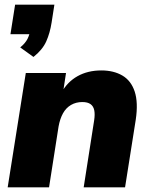

<svg xmlns="http://www.w3.org/2000/svg" viewBox="-20 -806 645 826"><path d="M124 -561 67 -602Q89 -620 98.5 -639Q108 -658 110 -679L143 -659H25L45 -786H214L202 -709Q195 -664 179 -628Q163 -592 124 -561ZM13 0 91 -492H264L251 -407H244Q270 -454 314 -478.5Q358 -503 416 -503Q469 -503 506.5 -481Q544 -459 559.5 -412Q575 -365 564 -291L518 0H340L385 -288Q389 -314 385.5 -331.5Q382 -349 369.5 -358Q357 -367 334 -367Q307 -367 285.5 -354.5Q264 -342 251 -318.5Q238 -295 232 -262L191 0Z"/></svg>

Font: Nunito Sans 12pt ExtraLight 12pt Black
Style: Italic
Weight: 900
Italic angle: -9°
Version: Version 3.101;gftools[0.9.27]